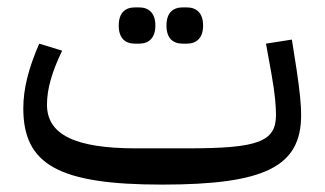

<svg xmlns="http://www.w3.org/2000/svg" viewBox="-20 -487 879 519"><path d="M474 -369H485C511 -369 529 -384 529 -418C529 -452 511 -467 485 -467H474C447 -467 430 -452 430 -418C430 -384 447 -369 474 -369ZM345 -369H356C382 -369 400 -384 400 -418C400 -452 382 -467 356 -467H345C318 -467 301 -452 301 -418C301 -384 318 -369 345 -369ZM418 12C697 12 794 -37 794 -176C794 -201 791 -237 782 -297L769 -380L699 -369L714 -286C724 -230 726 -198 726 -176C726 -104 678 -86 488 -86H348C183 -86 107 -123 107 -204C107 -246 120 -292 148 -350L86 -369C57 -302 43 -247 43 -194C43 -42 139 12 418 12Z"/></svg>

Font: IBM Plex Arabic
Style: Regular
Weight: 400
Designer: Mike Abbink, Paul van der Laan, Pieter van Rosmalen, Wael Morcos, Khajak Apelian
Foundry: Bold Monday
Version: Version 1.0